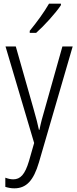

<svg xmlns="http://www.w3.org/2000/svg" viewBox="-20 -785 421 1046"><path d="M312 -757V-765H247C220 -718 182 -666 142 -617V-606H177C220 -644 283 -713 312 -757ZM10 -532 166 -6 138 92C116 166 91 192 52 192C37 192 22 188 9 183V233C25 238 40 241 58 241C124 241 163 198 192 100L376 -532H320L224 -191C212 -151 202 -114 195 -78H192C186 -108 178 -138 163 -191L66 -532Z"/></svg>

Font: Noto Sans Myanmar Condensed Light
Style: Regular
Weight: 300
Width: 3
Designer: Monotype Design Team
Foundry: Monotype Imaging Inc.
Version: Version 2.107